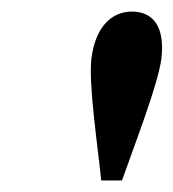

<svg xmlns="http://www.w3.org/2000/svg" viewBox="-20 -841 300 332"><path d="M208 -821C175 -821 145 -797 138 -739C133 -694 149 -589 155 -529H191C212 -589 253 -694 259 -739C266 -797 243 -821 208 -821Z"/></svg>

Font: TPK Tissa Web
Style: Italic
Weight: 400
Italic angle: -7°
Designer: Jacques Le Bailly, Suppakit Chalermlarp | Katatrad Co.,Ltd.
Foundry: Jacques Le Bailly, Cadson Demak Co.,Ltd.
Version: Version 5.000;Glyphs 3.1.2 (3151)